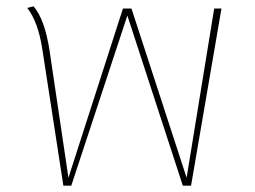

<svg xmlns="http://www.w3.org/2000/svg" viewBox="-20 -586 805 606"><path d="M656 -559H679L583 0H557L382 -537L205 0H180L114 -428Q101 -516 66 -561L86 -566Q121 -525 136 -429L196 -25L368 -559H395L569 -25Z"/></svg>

Font: FiraGO Thin
Style: Regular
Weight: 100
Designer: bBox Type
Foundry: bBox Type GmbH
Version: Version 1.001;PS 001.001;hotconv 1.0.88;makeotf.lib2.5.64775